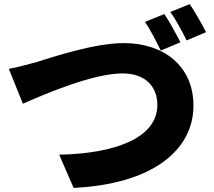

<svg xmlns="http://www.w3.org/2000/svg" viewBox="-20 -883 1040 931"><path d="M23 -549 91 -380C210 -433 435 -527 574 -527C686 -527 743 -462 743 -374C743 -216 542 -138 267 -133L337 28C715 10 918 -152 918 -371C918 -566 770 -674 581 -674C433 -674 226 -603 154 -581C118 -571 60 -556 23 -549ZM777 -815 683 -777C710 -738 739 -679 760 -638L855 -678C837 -713 802 -778 777 -815ZM900 -863 806 -825C833 -787 865 -728 885 -687L979 -727C962 -761 926 -825 900 -863Z"/></svg>

Font: Noto Sans TC Black
Style: Regular
Weight: 900
Designer: Ryoko NISHIZUKA 西塚涼子 (kana, bopomofo & ideographs); Paul D. Hunt (Latin, Greek & Cyrillic); Sandoll Communications 산돌커뮤니
Foundry: Adobe
Version: Version 2.004;hotconv 1.0.118;makeotfexe 2.5.65603